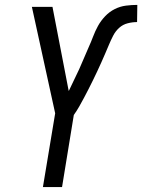

<svg xmlns="http://www.w3.org/2000/svg" viewBox="-20 -763 580 783"><path d="M155 0 205 -301 110 -735H194L260 -393H261Q271 -415 282 -437Q293 -459 303 -481Q313 -503 322 -525Q331 -547 341 -569Q351 -591 359.5 -613.5Q368 -636 379.5 -657Q391 -678 408.5 -696.5Q426 -715 448 -726Q470 -737 493.5 -740Q517 -743 540 -743L539 -673Q520 -673 500.5 -668Q481 -663 466 -649.5Q451 -636 441.5 -617.5Q432 -599 424.5 -581Q417 -563 409 -544.5Q401 -526 393 -508Q385 -490 376.5 -472Q368 -454 359 -435.5Q350 -417 341 -399.5Q332 -382 322.5 -364Q313 -346 303 -328.5Q293 -311 281 -294L233 0Z"/></svg>

Font: Iosevka Oblique
Style: Regular
Weight: 400
Italic angle: -9°
Monospace: yes
Designer: Belleve Invis
Foundry: Belleve Invis
Version: Version 32.5.0; ttfautohint (v1.8.4)